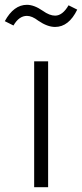

<svg xmlns="http://www.w3.org/2000/svg" viewBox="-37 -778 341 798"><path d="M163 0H105V-523H163ZM192 -666Q160 -666 122 -692Q96 -712 75 -712Q42 -712 19 -672L-17 -690Q20 -758 75 -758Q105 -758 141 -733Q169 -713 192 -713Q223 -713 248 -756L284 -738Q249 -666 192 -666Z"/></svg>

Font: Trujillo Light
Style: Regular
Weight: 300
Designer: Fira Sans original fonts by bBox Type GmbH, Carrois Corporate GbR, & Edenspiekermann AG / Changes by Cristiano Sobral
Foundry: Fira Sans original fonts by bBox Type GmbH, Carrois Corporate GbR, & Edenspiekermann AG / Changes by Cristiano Sobral
Version: Version 4.301;July 28, 2020;FontCreator 13.0.0.2655 64-bit